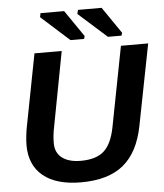

<svg xmlns="http://www.w3.org/2000/svg" viewBox="-60 -948 862 1011"><g transform="rotate(-5 371.5 -443.0)"><path d="M336 -103Q417 -103 458.5 -140Q500 -177 517 -264L599 -688H743L659 -259Q632 -121 552 -55.5Q472 10 328 10Q198 10 128 -47Q58 -104 58 -210Q58 -232 61.5 -262Q65 -292 69 -310L142 -688H286L211 -292Q202 -250 202 -208Q202 -157 237.5 -130Q273 -103 336 -103ZM535 -741 385 -875 390 -896H515L611 -756L607 -741ZM337 -741 188 -875 192 -896H317L413 -756L409 -741Z"/></g></svg>

Font: Libra Sans Modern
Style: Bold Italic
Weight: 700
Italic angle: -12°
Foundry: Stefan Peev, Context Ltd
Version: Version 1.000